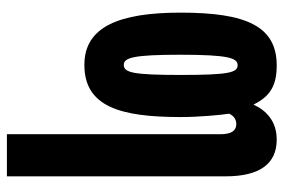

<svg xmlns="http://www.w3.org/2000/svg" viewBox="-156 -446 841 570"><g transform="rotate(90 265.0 -160.5)"><path d="M378 -394V240H503V-409C503 -513 464 -561 394 -561C340 -561 308 -531 290 -492C266 -541 234 -561 174 -561C58 -561 17 -472 17 -276C17 -95 58 10 172 10C296 10 327 -96 327 -276C327 -330 321 -394 317 -420C323 -432 332 -441 348 -441C367 -441 378 -427 378 -394ZM172 -107C151 -107 142 -135 142 -274C142 -419 152 -445 173 -445C195 -445 202 -419 202 -276C202 -134 195 -107 172 -107Z"/></g></svg>

Font: Noto Sans Mono Condensed ExtraBold
Style: Regular
Weight: 800
Width: 3
Designer: Monotype Design Team
Foundry: Monotype Imaging Inc.
Version: Version 2.014